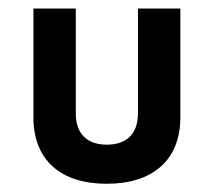

<svg xmlns="http://www.w3.org/2000/svg" viewBox="-20 -432 512 460"><path d="M235.8 8.3C345.7 8.3 412.1 -48.3 412.1 -150.9V-411.6H310.5V-160.6C310.5 -107.4 279.3 -85.4 235.8 -85.4C192.9 -85.4 161.6 -107.4 161.6 -160.6V-411.6H60.1V-150.9C60.1 -48.3 125.5 8.3 235.8 8.3Z"/></svg>

Font: Now SemiBold
Style: Regular
Weight: 600
Designer: Alfredo Marco Pradil
Foundry: Alfredo Marco Pradil
Version: Version 1.200;hotconv 1.0.109;makeotfexe 2.5.65596